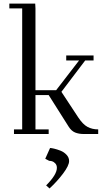

<svg xmlns="http://www.w3.org/2000/svg" viewBox="-20 -749 589 1073"><path d="M32.2 -702.1V-729H176.8L178.2 -702.1V-245.1H293.9L421.9 -411.1H350.1V-439H502.9V-411.1H456.1L323.2 -235.8L418 -91.8Q443.4 -53.7 469.2 -39.8Q495.1 -25.9 528.8 -25.9V0H449.2Q420.4 0 399.7 -8.5Q378.9 -17.1 363.8 -41L252 -217.8H178.2V-25.9H252V0H58.1V-25.9H104V-702.1ZM232.9 138.2 259.8 78.1Q267.1 78.1 282.7 81.8Q298.3 85.4 317.9 93Q337.4 100.6 351.8 116Q366.2 131.3 366.2 150.9Q366.2 176.3 332.3 221.2Q298.3 266.1 256.8 304.2L237.8 287.1Q297.9 227.1 297.9 189Q297.9 173.3 288.6 163.8Q279.3 154.3 270.8 152.1Q262.2 149.9 254.9 149.9Z"/></svg>

Font: Dehuti
Style: Book
Weight: 400
Version: Version 1.2